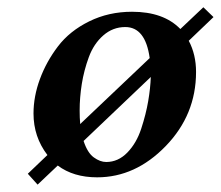

<svg xmlns="http://www.w3.org/2000/svg" viewBox="-20 -476 605 526"><path d="M537.1 -456.1 564.9 -429.2 497.1 -364.3Q517.1 -326.7 517.1 -278.8Q517.1 -161.6 434.1 -75.9Q351.1 9.8 246.1 9.8Q181.2 9.8 138.2 -22.5L83 29.8L56.2 0L109.9 -51.3Q71.8 -101.1 71.8 -165Q71.8 -211.9 89.4 -259.5Q106.9 -307.1 138.9 -349.1Q170.9 -391.1 224.4 -417.5Q277.8 -443.8 341.8 -443.8Q428.2 -443.8 474.1 -396.5ZM390.1 -316.9Q378.4 -401.9 323.2 -401.9Q289.1 -401.9 262.9 -378.9Q236.8 -356 223.4 -319.6Q210 -283.2 204.1 -246.1Q198.2 -209 198.2 -172.9Q198.2 -153.3 199.7 -136.2ZM393.1 -265.1 209 -89.8Q219.7 -57.1 237.1 -44.7Q254.4 -32.2 271 -32.2Q303.7 -32.2 328.9 -58.1Q354 -84 366.9 -123.5Q379.9 -163.1 386 -199Q392.1 -234.9 393.1 -265.1Z"/></svg>

Font: Linux Libertine O
Style: Semibold Italic
Weight: 600
Italic angle: -11.5°
Designer: Philipp H. Poll
Foundry: Philipp H. Poll
Version: Version 5.1.2